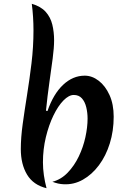

<svg xmlns="http://www.w3.org/2000/svg" viewBox="-20 -977 681 1015"><path d="M231 -390Q262 -480 313.5 -528.5Q365 -577 428 -577Q467 -577 502 -550Q537 -523 559 -474.5Q581 -426 581 -360Q581 -285 560.5 -219Q540 -153 503 -103.5Q466 -54 418 -27Q370 0 316 -3Q288 -4 257 -16Q303 -28 338 -64.5Q373 -101 396.5 -150Q420 -199 431.5 -252Q443 -305 443 -350Q443 -381 436 -410Q429 -439 413 -457Q397 -475 370 -475Q344 -475 315.5 -446Q287 -417 262.5 -366.5Q238 -316 222.5 -252Q207 -188 207 -119Q207 -85 212 -50.5Q217 -16 226 18Q156 1 123 -54Q90 -109 90 -189Q90 -249 100 -321.5Q110 -394 123 -475Q136 -556 146.5 -642.5Q157 -729 157 -817Q157 -888 148 -957Q196 -943 221.5 -914.5Q247 -886 256.5 -847Q266 -808 266 -764Q266 -725 258.5 -668Q251 -611 241 -541Q231 -471 223 -392Z"/></svg>

Font: Merienda SemiBold
Style: Regular
Weight: 600
Designer: Eduardo Rodriguez Tunni
Foundry: Eduardo Rodriguez Tunni
Version: Version 2.001; ttfautohint (v1.8.4.7-5d5b)